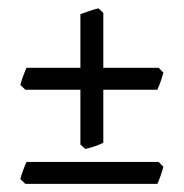

<svg xmlns="http://www.w3.org/2000/svg" viewBox="-20 -516 450 470"><path d="M379.9 -107.9Q377.4 -98.1 373.3 -86.2Q369.1 -74.2 365.2 -65.9H42L29.8 -77.6Q32.2 -87.4 36.4 -98.6Q40.5 -109.9 44.9 -119.6H368.2ZM232.9 -166.5Q223.1 -161.6 211.4 -157.7Q199.7 -153.8 189 -151.4L176.8 -162.1V-296.4H42L29.8 -308.1Q32.2 -317.9 36.4 -329.1Q40.5 -340.3 44.9 -350.1H176.8V-481.4Q186 -484.4 198.2 -488.8Q210.4 -493.2 221.2 -495.6L232.9 -484.4V-350.1H368.2L379.9 -338.4Q377.4 -328.6 373.3 -316.7Q369.1 -304.7 365.2 -296.4H232.9Z"/></svg>

Font: Gentium Unicode
Style: Regular
Weight: 400
Version: Version 1.009